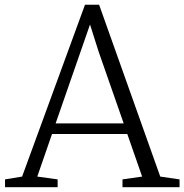

<svg xmlns="http://www.w3.org/2000/svg" viewBox="-20 -782 770 802"><path d="M1 0H220.7V-32.7L135.7 -44.4L197.3 -222.2H511.7L573.7 -44.4L491.7 -32.7V0H730V-32.7L649.4 -44.4L394 -762.2H335L72.3 -44.4L1 -32.7ZM212.4 -266.6 356 -679.7 392.1 -565.9 496.6 -266.6Z"/></svg>

Font: Merriweather
Style: Light
Weight: 250
Designer: Eben Sorkin ( eben@eyebytes.com )
Foundry: Sorkin Type Co.
Version: Version 1.003